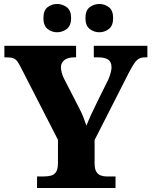

<svg xmlns="http://www.w3.org/2000/svg" viewBox="-20 -944 761 964"><path d="M166 0V-58H199Q221 -58 237 -62.5Q253 -67 262 -81.5Q271 -96 271 -125V-242L86 -603Q76 -623 68 -634.5Q60 -646 48 -651Q36 -656 15 -656H2V-714H362V-656H352Q321 -656 303.5 -642.5Q286 -629 286 -606Q286 -594 290 -579Q294 -564 301 -550L375 -406Q390 -378 398 -357Q406 -336 414 -313Q424 -339 438 -369.5Q452 -400 468 -432L524 -545Q534 -569 537 -584Q540 -599 540 -605Q540 -633 523.5 -644.5Q507 -656 472 -656H451V-714H720V-656H708Q690 -656 678 -649.5Q666 -643 654.5 -626.5Q643 -610 627 -579L455 -241V-124Q455 -96 463.5 -82Q472 -68 486 -63Q500 -58 516 -58H560V0ZM479 -782Q452 -782 430.5 -798.5Q409 -815 409 -853Q409 -892 430.5 -908Q452 -924 479 -924Q505 -924 526.5 -908Q548 -892 548 -853Q548 -815 526.5 -798.5Q505 -782 479 -782ZM267 -782Q240 -782 219 -798.5Q198 -815 198 -853Q198 -892 219 -908Q240 -924 267 -924Q293 -924 315 -908Q337 -892 337 -853Q337 -815 315 -798.5Q293 -782 267 -782Z"/></svg>

Font: Noto Rashi Hebrew ExtraBold
Style: Regular
Weight: 800
Version: Version 1.006